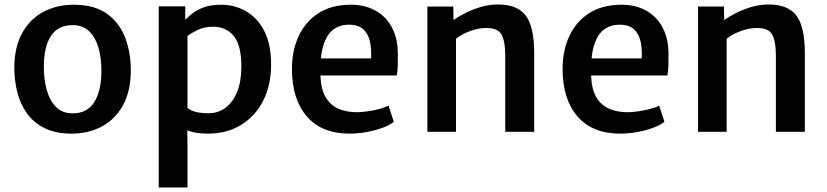

<svg xmlns="http://www.w3.org/2000/svg" viewBox="-20 -585 3670 852"><path d="M297 8Q227.5 8 178.8 -16Q130 -40 100 -81.5Q70 -123 56.5 -176.8Q43 -230.5 43.5 -290Q45 -379.5 79.5 -440.5Q114 -501.5 173.2 -532.8Q232.5 -564 307 -564Q400.5 -564 456.5 -522.8Q512.5 -481.5 537 -413.8Q561.5 -346 560.5 -267Q559 -177.5 524.8 -116.2Q490.5 -55 431.5 -23.5Q372.5 8 297 8ZM300.5 -82Q366 -81 398 -131.2Q430 -181.5 430 -272Q430 -327.5 417 -373Q404 -418.5 376.2 -445.8Q348.5 -473 304 -473.5Q238.5 -474.5 206.5 -426.2Q174.5 -378 174.5 -287.5Q174.5 -232 187.5 -185.5Q200.5 -139 228.2 -110.8Q256 -82.5 300.5 -82Z M684.5 247V-557H802V-489L812 -477V-51L811 -22.5L812 68V247ZM902.5 8Q851 8 817.2 -4.5Q783.5 -17 773.5 -25L812 -106.5Q827 -93.5 850.5 -88Q874 -82.5 906 -82.5Q947 -82.5 979.5 -106Q1012 -129.5 1031.2 -174.8Q1050.5 -220 1051 -285Q1052 -381.5 1018.2 -424Q984.5 -466.5 924.5 -466.5Q888 -466.5 858.8 -452.8Q829.5 -439 812 -425.5L794 -489.5Q805.5 -501.5 825.8 -519.2Q846 -537 879 -550.5Q912 -564 962 -564Q1021 -564 1071.5 -535.2Q1122 -506.5 1152.5 -447.8Q1183 -389 1183 -299Q1183 -207.5 1148 -138.5Q1113 -69.5 1050 -30.8Q987 8 902.5 8Z M1531 8Q1408 8 1341.8 -68.2Q1275.5 -144.5 1275.5 -279.5Q1275.5 -360.5 1305.2 -424.5Q1335 -488.5 1392.2 -525.8Q1449.5 -563 1533 -564Q1575.5 -565 1613.2 -552.5Q1651 -540 1680.2 -513.8Q1709.5 -487.5 1727 -446.8Q1744.5 -406 1745.5 -350Q1745.5 -319 1745 -293.8Q1744.5 -268.5 1740.5 -250H1347.5L1357.5 -326H1626.5Q1629 -366 1621.8 -400.2Q1614.5 -434.5 1592.2 -455Q1570 -475.5 1527 -475.5Q1489.5 -475.5 1460.2 -454.8Q1431 -434 1415.2 -384.2Q1399.5 -334.5 1402 -247.5Q1404.5 -187.5 1426 -152.2Q1447.5 -117 1483 -102Q1518.5 -87 1563 -87Q1583.5 -87 1611.5 -91Q1639.5 -95 1665 -101.8Q1690.5 -108.5 1704 -116.5L1727.5 -44.5Q1709 -29.5 1677 -17.8Q1645 -6 1606.8 1Q1568.5 8 1531 8Z M1876.5 0V-556H1991.5L1992.5 -496Q2012.5 -510.5 2043.2 -526.2Q2074 -542 2110 -553Q2146 -564 2182.5 -565Q2271 -567.5 2310.8 -518.8Q2350.5 -470 2350.5 -348V0H2222V-337Q2222 -405.5 2203.8 -434.5Q2185.5 -463.5 2127.5 -460.5Q2111 -460 2089.5 -454.5Q2068 -449 2045.8 -438.8Q2023.5 -428.5 2003.5 -413V0Z M2732 8Q2609 8 2542.8 -68.2Q2476.5 -144.5 2476.5 -279.5Q2476.5 -360.5 2506.2 -424.5Q2536 -488.5 2593.2 -525.8Q2650.5 -563 2734 -564Q2776.5 -565 2814.2 -552.5Q2852 -540 2881.2 -513.8Q2910.5 -487.5 2928 -446.8Q2945.5 -406 2946.5 -350Q2946.5 -319 2946 -293.8Q2945.5 -268.5 2941.5 -250H2548.5L2558.5 -326H2827.5Q2830 -366 2822.8 -400.2Q2815.5 -434.5 2793.2 -455Q2771 -475.5 2728 -475.5Q2690.5 -475.5 2661.2 -454.8Q2632 -434 2616.2 -384.2Q2600.5 -334.5 2603 -247.5Q2605.5 -187.5 2627 -152.2Q2648.5 -117 2684 -102Q2719.5 -87 2764 -87Q2784.5 -87 2812.5 -91Q2840.5 -95 2866 -101.8Q2891.5 -108.5 2905 -116.5L2928.5 -44.5Q2910 -29.5 2878 -17.8Q2846 -6 2807.8 1Q2769.5 8 2732 8Z M3077.5 0V-556H3192.5L3193.5 -496Q3213.5 -510.5 3244.2 -526.2Q3275 -542 3311 -553Q3347 -564 3383.5 -565Q3472 -567.5 3511.8 -518.8Q3551.5 -470 3551.5 -348V0H3423V-337Q3423 -405.5 3404.8 -434.5Q3386.5 -463.5 3328.5 -460.5Q3312 -460 3290.5 -454.5Q3269 -449 3246.8 -438.8Q3224.5 -428.5 3204.5 -413V0Z"/></svg>

Font: Merriweather Sans Medium
Style: Regular
Weight: 500
Designer: Eben Sorkin
Foundry: Eben Sorkin
Version: Version 2.001